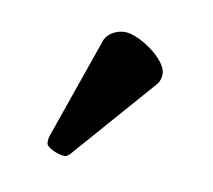

<svg xmlns="http://www.w3.org/2000/svg" viewBox="-37 -772 294 265"><g transform="rotate(10 109.5 -639.5)"><path d="M120 -731C109 -731 96 -725 92 -714L42 -571C41 -568 41 -563 41 -562C41 -555 59 -548 67 -548C71 -548 75 -552 78 -556L176 -668C180 -673 181 -678 181 -683C181 -703 140 -731 120 -731Z"/></g></svg>

Font: Libertinus Serif
Style: Bold Italic
Weight: 700
Italic angle: -12°
Designer: Philipp H. Poll, Khaled Hosny
Foundry: Caleb Maclennan
Version: Version 7.050;RELEASE